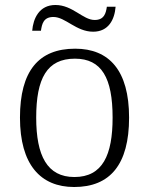

<svg xmlns="http://www.w3.org/2000/svg" viewBox="-20 -739 596 769"><path d="M353 -612C415 -612 439 -661 443 -712H408C404 -685 397 -659 359 -659C312 -659 271 -719 202 -719C137 -719 113 -665 109 -616H144C148 -643 154 -671 194 -671C242 -671 285 -612 353 -612ZM277 10C421 10 497 -80 497 -268C497 -457 417 -544 281 -544C135 -544 60 -455 60 -268C60 -80 142 10 277 10ZM278 -30C169 -30 125 -115 125 -268C125 -425 168 -504 280 -504C387 -504 431 -427 431 -268C431 -118 391 -30 278 -30Z"/></svg>

Font: Noto Serif Georgian Light
Style: Regular
Weight: 300
Designer: Monotype Design Team, Akaki Razmadze
Foundry: Google LLC
Version: Version 2.003